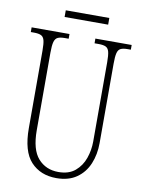

<svg xmlns="http://www.w3.org/2000/svg" viewBox="-92 -891 715 964"><g transform="rotate(10 265.5 -409.0)"><path d="M263 10Q182 10 133 -42.5Q84 -95 84 -214V-608Q84 -644 79.5 -661Q75 -678 62.5 -684Q50 -690 26 -690H10V-714H203V-690H183Q160 -690 147.5 -684Q135 -678 130 -660Q125 -642 125 -605V-210Q125 -111 164.5 -66.5Q204 -22 268 -22Q321 -22 353 -49Q385 -76 399.5 -117.5Q414 -159 414 -203V-607Q414 -643 409.5 -660.5Q405 -678 392.5 -684Q380 -690 356 -690H335V-714H520V-690H504Q481 -690 468.5 -684Q456 -678 451.5 -660Q447 -642 447 -606V-201Q447 -143 427 -95Q407 -47 366 -18.5Q325 10 263 10ZM164 -794V-828H386V-794Z"/></g></svg>

Font: Noto Serif Bengali ExtraCondensed ExtraLight
Style: Regular
Weight: 200
Width: 2
Designer: Juan Bruce, Universal Thirst, Indian Type Foundry and the Monotype Design Team.
Foundry: Monotype Imaging Inc.
Version: Version 2.003; ttfautohint (v1.8.4.7-5d5b)